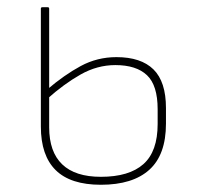

<svg xmlns="http://www.w3.org/2000/svg" viewBox="-20 -499 547 531"><path d="M259 12Q175 12 134 -28.5Q93 -69 93 -149V-475Q93 -479 97 -479H112Q116 -479 116 -475V-147Q116 -79 152 -44.5Q188 -10 259 -10Q337 -10 376.5 -45Q416 -80 416 -156V-197Q416 -263 386.5 -291Q357 -319 299 -319Q249 -319 203 -293Q157 -267 110 -225V-251Q158 -292 203.5 -316.5Q249 -341 302 -341Q370 -341 404.5 -307Q439 -273 439 -200V-157Q439 -71 393 -29.5Q347 12 259 12Z"/></svg>

Font: Sofia Sans Thin
Style: Regular
Weight: 250
Designer: Botio Nikoltchev, Ani Petrova
Foundry: lettersoup
Version: Version 4.101